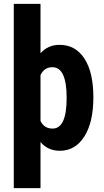

<svg xmlns="http://www.w3.org/2000/svg" viewBox="-20 -770 539 993"><path d="M252 -105Q324.7 -105 324.7 -263.7Q324.7 -422.4 251 -422.4Q208.5 -422.4 189.5 -381.3V-144.5Q208 -105 252 -105ZM289.6 9.8Q228 9.8 189.5 -35.2V203.1H51.3V-750H189.5V-494.6Q228 -538.1 288.1 -538.1Q370.6 -538.1 416.7 -467Q462.9 -396 462.9 -266.6Q462.9 -137.2 416 -63.7Q369.1 9.8 289.6 9.8Z"/></svg>

Font: RobotoCondensed-Bold
Style: Bold
Weight: 700
Designer: Google
Version: Version 2.001240; 2014